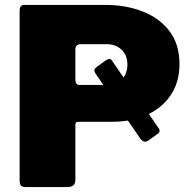

<svg xmlns="http://www.w3.org/2000/svg" viewBox="-20 -762 779 782"><path d="M621 -216 586 -191Q566 -175 549 -201L370 -461Q363 -472 364.5 -478Q366 -484 376 -491L411 -516Q428 -528 436 -515L626 -240Q636 -226 621 -216ZM711 -501Q711 -428 676 -375.5Q641 -323 579.5 -294.5Q518 -266 436 -266H299Q287 -266 287 -255V-29Q287 0 254 0H86Q71 0 65.5 -6Q60 -12 60 -25V-719Q60 -742 79 -742H410Q492 -742 560.5 -715.5Q629 -689 670 -635.5Q711 -582 711 -501ZM499 -499Q499 -525 488 -543.5Q477 -562 458 -572Q439 -582 416 -582H310Q287 -582 287 -561V-438Q287 -416 304 -416H422Q458 -416 478.5 -440.5Q499 -465 499 -499Z"/></svg>

Font: Libre Franklin Black
Style: Regular
Weight: 900
Designer: Pablo Impallari, Rodrigo Fuenzalida, Nhung Nguyen
Foundry: Impallari Type
Version: Version 3.000